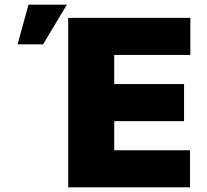

<svg xmlns="http://www.w3.org/2000/svg" viewBox="-20 -804 888 824"><path d="M272.7 0V-727.3H796.9V-568.2H470.2V-443.2H769.9V-284.1H470.2V-159.1H795.5V0ZM55.4 -613.6 102.3 -784.1H267L164.8 -613.6Z"/></svg>

Font: Karasuma Gothic
Style: Black
Weight: 900
Designer: Rasmus Andersson / Ryoko Nishizuka
Foundry: Genbu
Version: Version 1.00